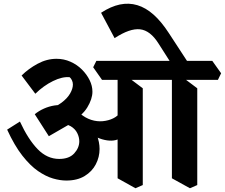

<svg xmlns="http://www.w3.org/2000/svg" viewBox="-20 -963 1197 1022"><path d="M333 -2Q300 -2 262 -13Q224 -24 182.5 -52.5Q141 -81 99 -134.5Q57 -188 18 -273L86 -316Q130 -221 180.5 -169Q231 -117 295 -117Q348 -117 375 -146.5Q402 -176 402 -211Q402 -233 391 -255Q380 -277 356.5 -291Q333 -305 295 -303L382 -320L240 -238L165 -355Q187 -373 214 -385Q241 -397 269.5 -401.5Q298 -406 323 -401L359 -376Q415 -352 448 -317Q481 -282 495.5 -244Q510 -206 510 -170Q510 -127 490 -88.5Q470 -50 430.5 -26Q391 -2 333 -2ZM360 -318 229 -378Q276 -393 307 -416Q338 -439 353 -465Q368 -491 368 -513Q368 -525 363 -535.5Q358 -546 351 -552Q312 -556 262 -531.5Q212 -507 168 -464L95 -561Q131 -597 180 -623.5Q229 -650 281 -650Q320 -650 355 -634.5Q390 -619 416 -593Q442 -567 457 -536.5Q472 -506 472 -475Q472 -436 444.5 -391Q417 -346 360 -318ZM614 -224Q578 -206 524 -221.5Q470 -237 397 -296L406 -359Q434 -335 465.5 -325Q497 -315 527.5 -318Q558 -321 582.5 -333Q607 -345 619 -364ZM701 39 606 -14V-581L651 -560L740 -493V22ZM523 -538 476 -605 493 -639H820L868 -573L851 -538ZM921 -579 824 -731Q780 -801 725.5 -807Q671 -813 590 -760L518 -895Q570 -929 618 -939Q666 -949 711 -935.5Q756 -922 797.5 -885Q839 -848 878 -788L991 -615ZM991 39 895 -14V-581L941 -560L1030 -493V22ZM820 -538 773 -605 790 -639H1110L1157 -573L1140 -538Z"/></svg>

Font: Eczar SemiBold
Style: Regular
Weight: 600
Designer: Vaibhav Singh
Foundry: Rosetta Type Foundry
Version: Version 2.000